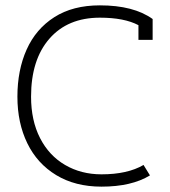

<svg xmlns="http://www.w3.org/2000/svg" viewBox="-20 -682 635 717"><path d="M45 -321Q45 -420 79.5 -497Q114 -574 183 -618Q252 -662 353 -662Q479 -662 550 -611V-533H497V-588Q444 -616 353 -616Q233 -616 164.5 -537.5Q96 -459 96 -321Q96 -232 129.5 -166.5Q163 -101 223 -66Q283 -31 359 -31Q456 -31 516 -66L540 -27Q471 15 359 15Q261 15 190 -28Q119 -71 82 -147Q45 -223 45 -321Z"/></svg>

Font: Pridi ExtraLight
Style: Regular
Weight: 275
Designer: Katatrad Team
Foundry: CadsonDemak
Version: Version 1.001